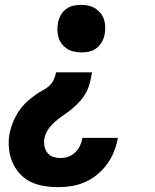

<svg xmlns="http://www.w3.org/2000/svg" viewBox="-20 -548 640 791"><path d="M315 -332Q300 -332 284.5 -335.5Q269 -339 256.5 -347Q244 -355 235 -366.5Q226 -378 221.5 -392.5Q217 -407 216.5 -422.5Q216 -438 219 -454Q222 -470 230 -485Q238 -500 252 -510.5Q266 -521 282 -524.5Q298 -528 315 -528Q330 -528 345.5 -524.5Q361 -521 373 -513Q385 -505 394.5 -493.5Q404 -482 408.5 -467.5Q413 -453 413.5 -437.5Q414 -422 411 -406Q408 -390 399.5 -375Q391 -360 377.5 -349.5Q364 -339 348 -335.5Q332 -332 315 -332ZM220 223Q189 223 159.5 218Q130 213 105 200.5Q80 188 61 167Q42 146 31 120Q20 94 17 64Q14 34 19 4Q22 -11 27 -26.5Q32 -42 39 -57Q46 -72 55 -86Q64 -100 75 -112.5Q86 -125 99 -136Q112 -147 125.5 -157Q139 -167 154 -174.5Q169 -182 181.5 -193Q194 -204 201 -219Q208 -234 211 -250H359Q356 -230 351 -209.5Q346 -189 336 -169.5Q326 -150 311.5 -133.5Q297 -117 280 -102.5Q263 -88 244.5 -75.5Q226 -63 209.5 -49Q193 -35 180 -17Q167 1 163 22Q160 38 163 53.5Q166 69 175 81Q184 93 199 98Q214 103 230 103Q246 103 261.5 97.5Q277 92 289.5 80Q302 68 309.5 52.5Q317 37 319 22V20H465V24Q460 51 449 78Q438 105 420.5 129Q403 153 379.5 172Q356 191 329.5 202.5Q303 214 275 218.5Q247 223 220 223Z"/></svg>

Font: Iosevka Aile Heavy
Style: Italic
Weight: 900
Italic angle: -9°
Designer: Belleve Invis
Foundry: Belleve Invis
Version: Version 31.1.0; ttfautohint (v1.8.4)